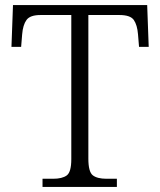

<svg xmlns="http://www.w3.org/2000/svg" viewBox="-20 -734 630 754"><path d="M147 0V-32H189Q224 -32 242 -45Q260 -58 260 -109V-675H139Q98 -675 84 -655.5Q70 -636 67 -599L63 -550H25L31 -714H558L564 -550H526L522 -599Q519 -636 505.5 -655.5Q492 -675 449 -675H327V-111Q327 -59 344.5 -45.5Q362 -32 398 -32H439V0Z"/></svg>

Font: Noto Serif Sinhala Light
Style: Regular
Weight: 300
Designer: Jelle Bosma - Monotype Design Team
Foundry: Monotype Imaging Inc.
Version: Version 2.007; ttfautohint (v1.8.4.7-5d5b)